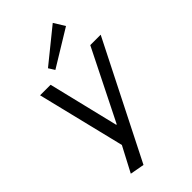

<svg xmlns="http://www.w3.org/2000/svg" viewBox="-294 -875 1148 1148"><g transform="rotate(-45 279.5 -301.0)"><path d="M98.4 175.1 201.8 -21.5 185.6 29.3 46.4 -540H135.4L243.7 -93.3H247.7L470.8 -540H558.8L189.2 191.6ZM448.9 -723.4 218.3 -582.6 194.1 -621 406.1 -792.6Z"/></g></svg>

Font: Pathway Extreme 8pt Thin
Style: Italic
Weight: 100
Italic angle: -8°
Designer: Eduardo Rodriguez Tunni
Foundry: Eduardo Rodriguez Tunni
Version: Version 1.000